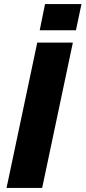

<svg xmlns="http://www.w3.org/2000/svg" viewBox="-20 -918 418 938"><path d="M174 -770H351L378 -898H200ZM12 0H186L336 -710H162Z"/></svg>

Font: Geist ExtraBold
Style: Italic
Weight: 800
Italic angle: -12°
Designer: Basement.studio, Andrés Briganti, Mateo Zaragoza
Foundry: Basement.studio, Vercel, Andrés Briganti, Guido Ferreyra, Mateo Zaragoza
Version: Version 1.500